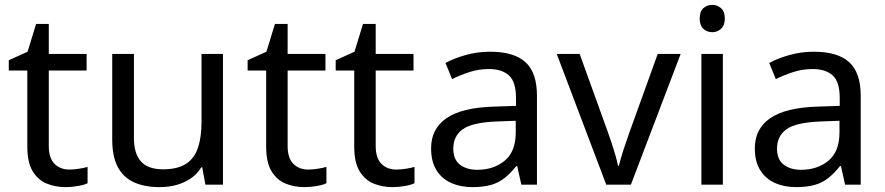

<svg xmlns="http://www.w3.org/2000/svg" viewBox="-20 -757 3629 787"><path d="M264 -62Q284 -62 305 -65.5Q326 -69 339 -73V-6Q325 1 299 5.5Q273 10 249 10Q207 10 171.5 -4.5Q136 -19 114 -55Q92 -91 92 -156V-468H16V-510L93 -545L128 -659H180V-536H335V-468H180V-158Q180 -109 203.5 -85.5Q227 -62 264 -62Z M894 -536V0H822L809 -71H805Q788 -43 761 -25Q734 -7 702 1.5Q670 10 635 10Q571 10 527.5 -10.5Q484 -31 462 -74Q440 -117 440 -185V-536H529V-191Q529 -127 558 -95Q587 -63 648 -63Q708 -63 742.5 -85.5Q777 -108 791.5 -151.5Q806 -195 806 -257V-536Z M1243 -62Q1263 -62 1284 -65.5Q1305 -69 1318 -73V-6Q1304 1 1278 5.5Q1252 10 1228 10Q1186 10 1150.5 -4.5Q1115 -19 1093 -55Q1071 -91 1071 -156V-468H995V-510L1072 -545L1107 -659H1159V-536H1314V-468H1159V-158Q1159 -109 1182.5 -85.5Q1206 -62 1243 -62Z M1604 -62Q1624 -62 1645 -65.5Q1666 -69 1679 -73V-6Q1665 1 1639 5.5Q1613 10 1589 10Q1547 10 1511.5 -4.5Q1476 -19 1454 -55Q1432 -91 1432 -156V-468H1356V-510L1433 -545L1468 -659H1520V-536H1675V-468H1520V-158Q1520 -109 1543.5 -85.5Q1567 -62 1604 -62Z M1989 -545Q2087 -545 2134 -502Q2181 -459 2181 -365V0H2117L2100 -76H2096Q2073 -47 2048.5 -27.5Q2024 -8 1992.5 1Q1961 10 1916 10Q1868 10 1829.5 -7Q1791 -24 1769 -59.5Q1747 -95 1747 -149Q1747 -229 1810 -272.5Q1873 -316 2004 -320L2095 -323V-355Q2095 -422 2066 -448Q2037 -474 1984 -474Q1942 -474 1904 -461.5Q1866 -449 1833 -433L1806 -499Q1841 -518 1889 -531.5Q1937 -545 1989 -545ZM2015 -259Q1915 -255 1876.5 -227Q1838 -199 1838 -148Q1838 -103 1865.5 -82Q1893 -61 1936 -61Q2004 -61 2049 -98.5Q2094 -136 2094 -214V-262Z M2465 0 2262 -536H2356L2470 -220Q2478 -198 2487 -171Q2496 -144 2503 -119.5Q2510 -95 2513 -78H2517Q2521 -95 2528.5 -120Q2536 -145 2545.5 -172Q2555 -199 2562 -220L2676 -536H2770L2566 0Z M2943 -536V0H2855V-536ZM2900 -737Q2920 -737 2935.5 -723.5Q2951 -710 2951 -681Q2951 -653 2935.5 -639Q2920 -625 2900 -625Q2878 -625 2863 -639Q2848 -653 2848 -681Q2848 -710 2863 -723.5Q2878 -737 2900 -737Z M3316 -545Q3414 -545 3461 -502Q3508 -459 3508 -365V0H3444L3427 -76H3423Q3400 -47 3375.5 -27.5Q3351 -8 3319.5 1Q3288 10 3243 10Q3195 10 3156.5 -7Q3118 -24 3096 -59.5Q3074 -95 3074 -149Q3074 -229 3137 -272.5Q3200 -316 3331 -320L3422 -323V-355Q3422 -422 3393 -448Q3364 -474 3311 -474Q3269 -474 3231 -461.5Q3193 -449 3160 -433L3133 -499Q3168 -518 3216 -531.5Q3264 -545 3316 -545ZM3342 -259Q3242 -255 3203.5 -227Q3165 -199 3165 -148Q3165 -103 3192.5 -82Q3220 -61 3263 -61Q3331 -61 3376 -98.5Q3421 -136 3421 -214V-262Z"/></svg>

Font: utamil15
Style: Book
Weight: 400
Designer: Jelle Bosma - Monotype Design Team
Foundry: Monotype Imaging Inc.
Version: Version 2.003